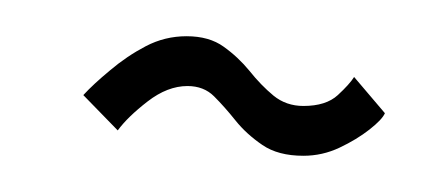

<svg xmlns="http://www.w3.org/2000/svg" viewBox="-20 -399 240 106"><path d="M147.5 -313Q158 -313 167.5 -317.5Q177 -322 184 -327.5Q191 -333 192.5 -336.5L175.5 -356.5Q173 -352.5 166.5 -346.5Q160 -340.5 147.5 -340.5Q138 -340.5 131 -346.2Q124 -352 117.8 -359.8Q111.5 -367.5 103.5 -373.2Q95.5 -379 83 -379Q71 -379 60.5 -373.5Q50 -368 40.8 -360.2Q31.5 -352.5 26 -346.5L45 -327Q50.5 -334.5 61.5 -343Q72.5 -351.5 83.5 -351.5Q92.5 -351.5 98.2 -345.8Q104 -340 110 -332.5Q116 -325 124.8 -319Q133.5 -313 147.5 -313Z"/></svg>

Font: Anybody ExtraCondensed ExtraLight
Style: Italic
Weight: 250
Width: 2
Italic angle: -10°
Version: Version 1.113;gftools[0.9.25]